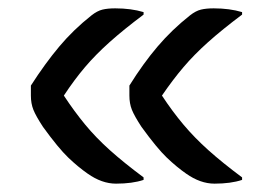

<svg xmlns="http://www.w3.org/2000/svg" viewBox="-20 -530 640 460"><path d="M324 -105V-99Q297 -90 258 -90Q224 -90 190 -114Q167 -130 143.5 -152.5Q120 -175 83 -226Q66 -252 60 -267Q54 -282 54 -301V-325Q88 -378 122 -418.5Q156 -459 199 -493Q213 -504 225.5 -507Q238 -510 256 -510Q294 -510 324 -501V-495Q276 -459 242.5 -429Q209 -399 183.5 -369Q158 -339 133 -301Q158 -263 184 -231.5Q210 -200 243.5 -170Q277 -140 324 -105ZM560 -105V-99Q533 -90 494 -90Q460 -90 426 -114Q403 -130 379.5 -152.5Q356 -175 319 -226Q302 -252 296 -267Q290 -282 290 -301V-325Q323 -378 357.5 -418.5Q392 -459 435 -493Q449 -504 461.5 -507Q474 -510 492 -510Q530 -510 560 -501V-495Q512 -459 478.5 -429Q445 -399 419.5 -369Q394 -339 368 -301Q393 -263 419.5 -231.5Q446 -200 479.5 -170Q513 -140 560 -105Z"/></svg>

Font: Recursive Sn Csl St
Style: Regular
Weight: 400
Version: Version 1.079;hotconv 1.0.112;makeotfexe 2.5.65598; ttfautoh